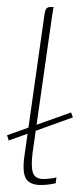

<svg xmlns="http://www.w3.org/2000/svg" viewBox="-20 -525 239 548"><path d="M183 -204 188 -190 5 -124 0 -139ZM96 3Q65 3 54 -15.5Q43 -34 50 -82L107 -484Q108 -490 109.5 -495Q111 -500 114.5 -502.5Q118 -505 124 -505H133Q133 -505 131.5 -497.5Q130 -490 128 -475L73 -89Q68 -50 74 -32Q80 -14 105 -14Q111 -14 124 -15.5Q137 -17 141 -19L139 -2Q134 -1 123.5 1Q113 3 96 3Z"/></svg>

Font: Genos Thin
Style: Italic
Weight: 100
Italic angle: -8°
Designer: Robert E. Leuschke
Foundry: Robert E. Leuschke
Version: Version 1.010